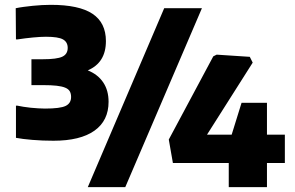

<svg xmlns="http://www.w3.org/2000/svg" viewBox="-20 -774 1222 794"><path d="M201 -192Q156 -192 114 -195.5Q72 -199 46 -204V-337H52Q62 -335 76.5 -332.5Q91 -330 106.5 -328.5Q122 -327 138 -326Q154 -325 166 -325Q229 -325 251.5 -336Q274 -347 274 -373Q274 -387 268.5 -396.5Q263 -406 249.5 -411.5Q236 -417 214 -419.5Q192 -422 158 -422H110V-529H157Q215 -529 237.5 -539.5Q260 -550 260 -576Q260 -600 240.5 -611Q221 -622 170 -622Q148 -622 116.5 -619Q85 -616 52 -611H46L45 -740Q59 -743 77.5 -745.5Q96 -748 115.5 -750Q135 -752 154 -753Q173 -754 190 -754Q307 -754 362.5 -717Q418 -680 418 -604Q418 -515 343 -483Q385 -466 407 -433Q429 -400 429 -353Q429 -275 370.5 -233.5Q312 -192 201 -192ZM926 -100H695L678 -197L862 -541L876 -548L1013 -539L1025 -515L836 -217H938L979 -349H1084V-217H1158V-100H1084V0H926ZM659 -740H815L498 0H343Z"/></svg>

Font: Encode Sans Narrow
Style: ExtraBold
Weight: 800
Designer: Pablo Impallari, Andres Torresi
Foundry: Pablo Impallari, Andres Torresi
Version: Version 1.000; ttfautohint (v1.00) -l 8 -r 50 -G 200 -x 14 -